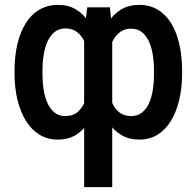

<svg xmlns="http://www.w3.org/2000/svg" viewBox="-20 -558 799 781"><path d="M322.3 203.1V-422.9L335 -528.3H427.2L436.5 -426.8V203.1ZM39.1 -258.8V-269Q39.1 -329.6 50.8 -378.9Q62.5 -428.2 85 -463.9Q107.4 -499.5 140.6 -518.8Q173.8 -538.1 216.3 -538.1Q258.3 -538.1 289.3 -519.5Q320.3 -501 341.6 -466.3Q362.8 -431.6 375.2 -383.8Q387.7 -335.9 393.1 -277.8V-248Q387.2 -191.4 374.5 -144.3Q361.8 -97.2 340.6 -62.5Q319.3 -27.8 288.6 -9Q257.8 9.8 215.3 9.8Q173.3 9.8 140.6 -10.3Q107.9 -30.3 85.4 -66.7Q63 -103 51 -152.1Q39.1 -201.2 39.1 -258.8ZM152.8 -269V-258.8Q152.8 -223.6 157.7 -192.4Q162.6 -161.1 173.8 -137.2Q185.1 -113.3 202.6 -99.6Q220.2 -85.9 245.1 -85.9Q277.8 -85.9 297.6 -104Q317.4 -122.1 328.6 -152.6Q339.8 -183.1 344.2 -219.7V-305.2Q341.8 -334.5 334.7 -359.4Q327.6 -384.3 315.7 -403.1Q303.7 -421.9 286.6 -432.1Q269.5 -442.4 246.1 -442.4Q221.2 -442.4 203.4 -428.7Q185.5 -415 174.3 -391.4Q163.1 -367.7 158 -336.4Q152.8 -305.2 152.8 -269ZM720.7 -269.5V-259.3Q720.7 -201.7 709.2 -152.6Q697.8 -103.5 675.8 -67.1Q653.8 -30.8 621.6 -10.5Q589.4 9.8 546.9 9.8Q504.9 9.8 473.4 -8.8Q441.9 -27.3 420.4 -61.3Q398.9 -95.2 386.2 -141.1Q373.5 -187 368.2 -242.2V-278.3Q373.5 -336.4 386 -384Q398.4 -431.6 419.9 -466.3Q441.4 -501 472.7 -519.5Q503.9 -538.1 545.9 -538.1Q588.9 -538.1 621.3 -518.8Q653.8 -499.5 675.8 -464.1Q697.8 -428.7 709.2 -379.2Q720.7 -329.6 720.7 -269.5ZM606.4 -259.3V-269.5Q606.4 -305.2 601.3 -336.4Q596.2 -367.7 585 -391.1Q573.7 -414.6 556.2 -428Q538.6 -441.4 513.7 -441.4Q490.7 -441.4 473.9 -431.2Q457 -420.9 445.1 -402.6Q433.1 -384.3 426.5 -359.4Q419.9 -334.5 417.5 -305.7V-214.4Q421.4 -187.5 427.7 -164.3Q434.1 -141.1 445.1 -123.5Q456.1 -106 472.9 -95.9Q489.7 -85.9 514.6 -85.9Q539.1 -85.9 556.9 -99.6Q574.7 -113.3 585.7 -137.2Q596.7 -161.1 601.6 -192.4Q606.4 -223.6 606.4 -259.3Z"/></svg>

Font: Roboto Condensed Medium
Style: Regular
Weight: 500
Designer: Christian Robertson
Foundry: Google
Version: Version 3.0